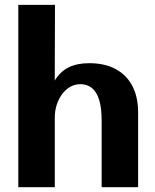

<svg xmlns="http://www.w3.org/2000/svg" viewBox="-20 -781 645 801"><path d="M56.4 0V-760.7H209.4L207.8 -243.1L170.5 -342.3Q184.5 -404.9 207.6 -443.5Q230.7 -482.1 266 -499.8Q301.4 -517.4 351.9 -517.4Q416.9 -517.4 462.5 -492.9Q508.1 -468.3 532.2 -422.3Q556.2 -376.2 556.2 -311.8V0H404.1V-276.2Q404.1 -331.4 393.4 -365.3Q382.7 -399.2 362.7 -414.5Q342.7 -429.9 315.4 -429.9Q292.1 -429.9 272.4 -418.4Q252.7 -407 238.5 -387.4Q224.3 -367.8 216.4 -343.1Q208.6 -318.3 208.6 -291.5V0Z"/></svg>

Font: Russolo 10pt ExtraLight
Style: Regular
Weight: 200
Designer: Micah Stupak-Hahn
Version: Version 1.000